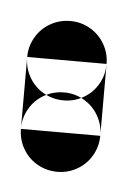

<svg xmlns="http://www.w3.org/2000/svg" viewBox="-30 -126 160 241"><g transform="rotate(5 50.0 -5.0)"><path d="M0 -50.3H100V40.3H0ZM50.3 -100Q36.3 -100 24.8 -93.3Q13.3 -86.7 6.7 -75.2Q0 -63.7 0 -50.3Q0 -36.3 6.7 -24.8Q13.3 -13.3 24.8 -6.7Q36.3 0 50.3 0Q63.7 0 75.2 -6.7Q86.7 -13.3 93.3 -24.8Q100 -36.3 100 -50.3Q100 -63.7 93.3 -75.2Q86.7 -86.7 75.2 -93.3Q63.7 -100 50.3 -100ZM50.3 -10Q36.3 -10 24.8 -3.3Q13.3 3.3 6.7 14.8Q0 26.3 0 39.7Q0 53.7 6.7 65.2Q13.3 76.7 24.8 83.3Q36.3 90 50.3 90Q63.7 90 75.2 83.3Q86.7 76.7 93.3 65.2Q100 53.7 100 39.7Q100 26.3 93.3 14.8Q86.7 3.3 75.2 -3.3Q63.7 -10 50.3 -10Z"/></g></svg>

Font: Wavefont Thin
Style: Regular
Weight: 100
Monospace: yes
Version: Version 3.005;gftools[0.9.33]